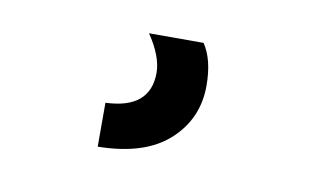

<svg xmlns="http://www.w3.org/2000/svg" viewBox="-38 -11 546 336"><g transform="rotate(10 235.0 156.5)"><path d="M319 124Q319 183 276 222Q233 261 150 262V184Q229 181 229 117Q229 88 204 51H301Q319 78 319 124Z"/></g></svg>

Font: Hind Semibold
Style: Regular
Weight: 600
Designer: Manushi Parikh, Satya Rajpurohit
Foundry: Indian Type Foundry
Version: Version 1.201;PS 1.0;hotconv 1.0.78;makeotf.lib2.5.61930; tt